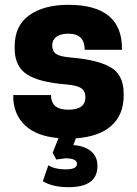

<svg xmlns="http://www.w3.org/2000/svg" viewBox="-20 -563 568 798"><path d="M158 190 181 124Q208 141 253 141Q300 141 300 118Q300 95 252 95L214 100L199 72L223 11Q130 3 82.5 -43.5Q35 -90 35 -163V-168H192Q192 -107 264 -107Q335 -107 335 -159Q335 -184 318 -196Q301 -208 256 -212Q141 -221 91 -254.5Q41 -288 41 -361V-370Q41 -457 102 -500Q163 -543 264 -543Q487 -543 487 -361V-356H332Q332 -423 264 -423Q232 -423 214.5 -410Q197 -397 197 -375Q197 -350 213 -339Q229 -328 273 -324Q385 -315 439.5 -283.5Q494 -252 494 -174V-165Q494 -87 443.5 -41Q393 5 295 12L285 40Q330 43 357.5 65Q385 87 385 127Q385 215 265 215Q198 215 158 190Z"/></svg>

Font: Cooper Hewitt
Style: Bold
Weight: 711
Designer: Village Type and Design LLC
Foundry: Cooper Hewitt Smithsonian Design Museum
Version: 1.000